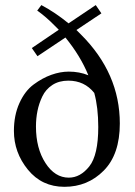

<svg xmlns="http://www.w3.org/2000/svg" viewBox="-20 -718 526 748"><path d="M248 -25.9Q293 -25.9 327.9 -69.8Q362.8 -113.8 362.8 -223.1Q362.8 -299.3 347.2 -356Q309.1 -403.8 246.1 -403.8Q210 -403.8 184.1 -387Q158.2 -370.1 145 -342.5Q131.8 -314.9 126 -285.9Q120.1 -256.8 120.1 -225.1Q120.1 -140.1 157 -83Q193.8 -25.9 248 -25.9ZM34.2 -208Q34.2 -269 55.7 -316.4Q77.1 -363.8 111.1 -388.9Q145 -414.1 179.9 -426.5Q214.8 -439 248 -439Q289.1 -439 324.2 -424.8Q293.5 -500 234.9 -571.8L126 -499L104 -530.8L209 -602.1L192.9 -618.2Q160.6 -651.4 125 -676.8L141.1 -698.2Q195.3 -669.4 247.1 -627L353 -698.2L375 -666L277.8 -601.1L295.9 -583Q446.8 -432.1 446.8 -236.8Q446.8 -116.7 384.3 -53.5Q321.8 9.8 231 9.8Q143.1 9.8 88.6 -57.1Q34.2 -124 34.2 -208Z"/></svg>

Font: Linux Libertine O
Style: Regular
Weight: 400
Designer: Philipp H. Poll
Foundry: Philipp H. Poll
Version: Version 5.3.0